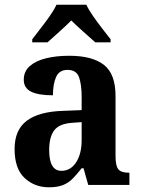

<svg xmlns="http://www.w3.org/2000/svg" viewBox="-20 -786 600 816"><path d="M188 10Q127 10 84.5 -29.5Q42 -69 42 -153Q42 -234 94 -273Q146 -312 250 -315L327 -318V-374Q327 -426 316 -457.5Q305 -489 267 -489Q232 -489 218.5 -459Q205 -429 205 -381Q143 -381 112 -396.5Q81 -412 81 -447Q81 -483 107 -505.5Q133 -528 176.5 -538.5Q220 -549 274 -549Q372 -549 421.5 -510.5Q471 -472 471 -378V-123Q471 -81 483 -66.5Q495 -52 527 -52H530V0H355L335 -71H327Q306 -44 288 -26Q270 -8 246.5 1Q223 10 188 10ZM241 -60Q280 -60 303.5 -96Q327 -132 327 -191V-267L286 -264Q231 -260 210 -231.5Q189 -203 189 -148Q189 -60 241 -60ZM117 -619Q131 -638 151.5 -664Q172 -690 191 -717Q210 -744 220 -766H347Q357 -744 376 -717Q395 -690 415 -664Q435 -638 450 -619V-606H385Q365 -624 334.5 -651Q304 -678 283 -699Q262 -678 232 -651Q202 -624 182 -606H117Z"/></svg>

Font: Noto Serif Thai SemiCondensed
Style: Bold
Weight: 700
Width: 4
Designer: Monotype Design Team
Foundry: Monotype Imaging Inc.
Version: Version 2.002; ttfautohint (v1.8.4.7-5d5b)